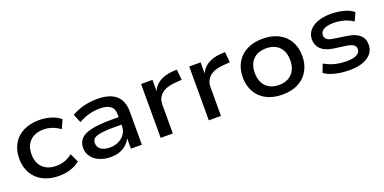

<svg xmlns="http://www.w3.org/2000/svg" viewBox="-15 -1071 3294 1649"><g transform="rotate(-20 1632.0 -247.0)"><path d="M328 9Q245 9 183.5 -22.5Q122 -54 88.5 -111.5Q55 -169 55 -246Q55 -324 88.5 -381.5Q122 -439 183.5 -470Q245 -501 328 -501Q386 -501 437 -484.5Q488 -468 521 -439L485 -360Q453 -385 414.5 -398.5Q376 -412 337 -412Q257 -412 212 -368Q167 -324 167 -246Q167 -168 212 -124Q257 -80 336 -80Q376 -80 414 -93.5Q452 -107 483 -132L520 -53Q487 -24 436 -7.5Q385 9 328 9Z M802 9Q744 9 698.5 -11Q653 -31 627.5 -66Q602 -101 602 -145Q602 -196 632 -228Q662 -260 729.5 -275.5Q797 -291 908 -291H996V-222H912Q854 -222 815.5 -218Q777 -214 754 -206Q731 -198 721 -184Q711 -170 711 -149Q711 -113 741 -92Q771 -71 822 -71Q866 -71 901.5 -88.5Q937 -106 958.5 -136.5Q980 -167 980 -204V-315Q980 -368 947.5 -392Q915 -416 850 -416Q800 -416 752 -403Q704 -390 657 -363L624 -441Q656 -460 694 -473.5Q732 -487 774 -494Q816 -501 857 -501Q931 -501 982 -480Q1033 -459 1059.5 -415Q1086 -371 1086 -303V0H986V-109H992Q978 -74 952 -47.5Q926 -21 888.5 -6Q851 9 802 9Z M1258 0V-492H1362V-373H1356Q1375 -432 1424 -463.5Q1473 -495 1545 -501L1589 -503L1598 -407L1524 -401Q1448 -394 1408.5 -357.5Q1369 -321 1369 -264V0Z M1698 0V-492H1802V-373H1796Q1815 -432 1864 -463.5Q1913 -495 1985 -501L2029 -503L2038 -407L1964 -401Q1888 -394 1848.5 -357.5Q1809 -321 1809 -264V0Z M2370 9Q2286 9 2225 -22.5Q2164 -54 2131 -112Q2098 -170 2098 -246Q2098 -323 2131 -380.5Q2164 -438 2225 -469.5Q2286 -501 2370 -501Q2455 -501 2515.5 -469.5Q2576 -438 2609 -380.5Q2642 -323 2642 -246Q2642 -170 2609 -112Q2576 -54 2515.5 -22.5Q2455 9 2370 9ZM2370 -79Q2446 -79 2489 -124Q2532 -169 2532 -247Q2532 -325 2489 -369Q2446 -413 2370 -413Q2294 -413 2251 -369Q2208 -325 2208 -247Q2208 -169 2251 -124Q2294 -79 2370 -79Z M2984 9Q2936 9 2893 2Q2850 -5 2814.5 -17.5Q2779 -30 2755 -49L2784 -124Q2812 -107 2845.5 -95Q2879 -83 2915 -77.5Q2951 -72 2986 -72Q3045 -72 3077.5 -89Q3110 -106 3110 -137Q3110 -162 3092 -176Q3074 -190 3032 -197L2911 -214Q2840 -225 2803.5 -260Q2767 -295 2767 -349Q2767 -394 2794 -428Q2821 -462 2871.5 -481.5Q2922 -501 2993 -501Q3035 -501 3074 -494.5Q3113 -488 3145.5 -475Q3178 -462 3199 -442L3165 -369Q3142 -386 3113 -397.5Q3084 -409 3052.5 -414.5Q3021 -420 2990 -420Q2929 -420 2898.5 -401.5Q2868 -383 2868 -353Q2868 -328 2885.5 -313Q2903 -298 2942 -293L3062 -275Q3137 -264 3174 -231Q3211 -198 3211 -142Q3211 -95 3183 -61Q3155 -27 3104 -9Q3053 9 2984 9Z"/></g></svg>

Font: Nunito Sans 10pt SemiExpanded SemiBold
Style: Regular
Weight: 600
Width: 6
Designer: Vernon Adams
Foundry: Vernon Adams
Version: Version 3.101;gftools[0.9.27]